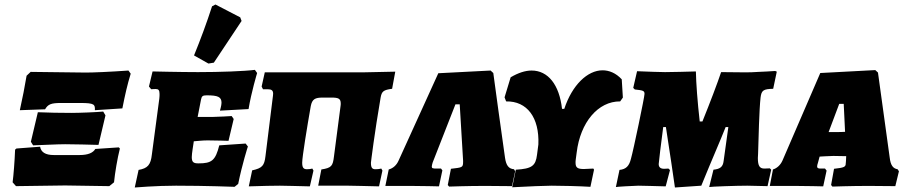

<svg xmlns="http://www.w3.org/2000/svg" viewBox="-20 -824 4031 852"><path d="M68 -335 180 -339C193 -361 206 -367 250 -367H337C400 -367 402 -360 401 -335L523 -343C535 -404 545 -448 560 -497L550 -511C467 -505 392 -502 361 -502L116 -505L98 -488C89 -435 81 -394 68 -335ZM127 -179C162 -180 233 -184 269 -184C312 -184 377 -182 417 -181L448 -312L438 -329C406 -326 334 -323 296 -323C254 -323 188 -324 148 -326L117 -195ZM51 2 269 -1 465 2 486 -15C490 -56 501 -122 512 -165L507 -170L403 -163C393 -146 371 -136 333 -136H219C181 -136 162 -149 158 -173L53 -165L47 -160C45 -108 40 -45 36 -15Z M1052 -731 1046 -747 936 -804 921 -796C897 -722 870 -649 841 -578L905 -542L929 -546ZM831 -127C831 -143 838 -181 840 -197C855 -198 878 -201 901 -201C936 -201 994 -199 994 -199L1017 -296L1008 -309C1008 -309 944 -305 921 -305H857L872 -382C875 -397 879 -401 897 -401C947 -401 963 -394 963 -368C963 -356 956 -333 956 -333L1083 -340C1095 -414 1121 -500 1121 -500L1111 -514C1066 -508 955 -504 859 -504C781 -504 657 -507 657 -507L641 -440L651 -428C651 -428 662 -429 671 -429C683 -429 688 -424 688 -407C688 -402 688 -395 687 -387L654 -139C649 -92 635 -77 595 -70L578 8C578 8 673 0 761 0C894 0 1021 5 1021 5L1037 -8C1055 -97 1080 -174 1080 -174L1070 -187L953 -179C936 -112 920 -99 861 -99C839 -99 831 -104 831 -127Z M1084 3C1142 1 1196 0 1222 0C1244 0 1308 2 1355 3L1371 -67L1366 -76C1359 -74 1351 -73 1342 -73C1327 -73 1321 -80 1321 -102C1321 -128 1343 -262 1359 -353C1365 -384 1378 -391 1412 -391H1450C1481 -391 1492 -387 1492 -365C1492 -361 1492 -357 1491 -352L1462 -130C1457 -87 1451 -79 1406 -72L1392 0H1526C1548 0 1614 2 1662 3L1677 -67L1672 -76C1666 -74 1655 -73 1646 -73C1632 -73 1626 -79 1626 -102C1626 -104 1642 -234 1669 -391C1674 -419 1682 -425 1720 -430L1734 -506C1651 -504 1608 -503 1592 -503H1287H1155L1141 -440L1147 -428H1167C1185 -428 1192 -423 1192 -408C1192 -403 1191 -397 1190 -389L1158 -131C1153 -89 1144 -78 1099 -68Z M1973 4C1973 4 2054 1 2133 1C2180 1 2252 2 2252 2L2266 -64L2261 -73C2237 -75 2226 -90 2221 -124C2211 -190 2169 -500 2169 -500L2157 -511L1925 -499L1749 -112C1740 -91 1724 -77 1705 -72L1690 1H1801C1850 1 1928 3 1928 3L1943 -68L1937 -76H1919C1900 -76 1896 -77 1896 -85C1896 -90 1898 -95 1900 -103L2001 -361H2020L2035 -111V-106C2035 -80 2031 -81 1981 -75L1967 -3Z M2739 -472C2713 -500 2683 -512 2654 -512C2587 -512 2519 -447 2484 -341H2474C2462 -448 2412 -511 2339 -511C2311 -511 2280 -501 2246 -481L2219 -392L2226 -374C2319 -376 2374 -302 2369 -183L2363 -137C2357 -88 2340 -75 2269 -71L2253 7C2329 3 2399 0 2428 0C2468 0 2553 2 2600 5L2616 -71L2613 -76C2592 -75 2580 -74 2571 -74C2543 -74 2534 -80 2534 -102C2534 -106 2534 -111 2535 -117L2539 -147C2555 -281 2634 -375 2732 -374L2744 -391Z M2975 8 3092 0C3140 -118 3176 -199 3200 -260H3212C3205 -211 3195 -135 3191 -109C3188 -84 3176 -74 3146 -71L3127 6C3134 4 3248 0 3296 0C3335 1 3370 2 3386 2L3402 -70C3401 -72 3401 -73 3396 -77C3391 -77 3381 -76 3372 -76C3351 -76 3343 -88 3343 -123C3343 -129 3344 -135 3344 -142C3346 -208 3349 -339 3355 -391C3359 -423 3367 -429 3411 -430L3427 -506L3420 -509C3394 -507 3367 -506 3346 -505C3324 -503 3302 -503 3280 -503C3248 -503 3215 -504 3180 -504C3164 -456 3131 -369 3097 -285H3085C3075 -373 3069 -455 3068 -507C3030 -506 2967 -504 2931 -504C2910 -504 2856 -506 2807 -508L2790 -434L2797 -427C2835 -423 2840 -421 2840 -407C2840 -393 2790 -154 2780 -120C2772 -87 2758 -73 2729 -70L2713 6C2713 5 2795 0 2813 0C2832 0 2893 2 2934 3L2953 -69C2951 -72 2949 -74 2946 -76C2940 -76 2931 -75 2927 -75C2911 -75 2903 -82 2903 -96C2903 -103 2914 -191 2923 -260H2935C2938 -235 2951 -161 2975 8Z M3928 -125 3876 -502 3864 -513 3620 -500 3452 -111C3443 -91 3427 -77 3410 -72L3396 1H3506C3555 1 3633 3 3633 3L3648 -67L3641 -76H3622C3611 -76 3606 -78 3606 -85C3606 -89 3607 -94 3610 -103L3617 -129C3614 -129 3665 -132 3678 -132L3735 -131L3734 -110C3734 -105 3733 -102 3733 -99C3733 -83 3726 -80 3681 -75L3668 -3L3674 4C3674 4 3756 1 3835 1C3882 1 3953 2 3953 2L3969 -64L3963 -73C3944 -76 3932 -89 3928 -125ZM3657 -238 3704 -363H3724L3730 -239C3712 -238 3705 -238 3693 -238Z"/></svg>

Font: Alegreya SC Black
Style: Italic
Weight: 900
Italic angle: -7°
Designer: Juan Pablo del Peral
Foundry: Huerta Tipografica
Version: Version 2.007;PS 002.007;hotconv 1.0.88;makeotf.lib2.5.64775